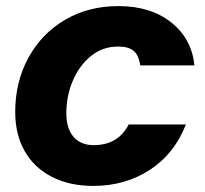

<svg xmlns="http://www.w3.org/2000/svg" viewBox="-20 -599 675 631"><path d="M30 -231Q30 -330 73.5 -409.5Q117 -489 194 -534Q271 -579 369 -579Q475 -579 542.5 -525.5Q610 -472 619 -384H441Q436 -418 419 -432Q402 -446 368 -446Q317 -446 278.5 -414.5Q240 -383 219 -333Q198 -283 198 -227Q198 -177 221.5 -149.5Q245 -122 288 -122Q368 -122 403 -190H591Q553 -93 472 -40.5Q391 12 287 12Q208 12 150 -18Q92 -48 61 -102.5Q30 -157 30 -231Z"/></svg>

Font: Open Sauce Sans Black Italic
Style: Regular
Weight: 900
Italic angle: -10°
Designer: Alfredo Marco Pradil
Foundry: Creative Sauce Fz LLC
Version: Version 1.477